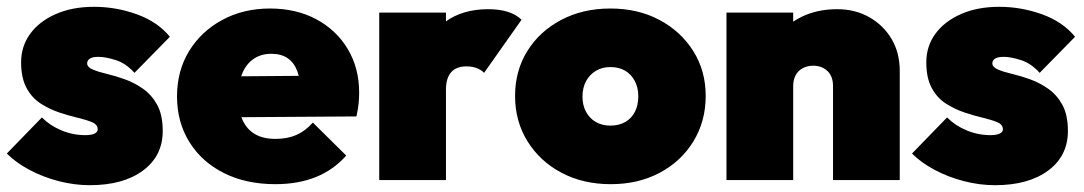

<svg xmlns="http://www.w3.org/2000/svg" viewBox="-21 -529 3185 564"><path d="M243 15Q197 15 151 3Q105 -9 65.5 -30Q26 -51 -1 -78L102 -184Q126 -160 159.5 -146Q193 -132 230 -132Q247 -132 256.5 -136.5Q266 -141 266 -149Q266 -163 249.5 -170Q233 -177 207.5 -183Q182 -189 153.5 -198.5Q125 -208 99 -224.5Q73 -241 57 -270.5Q41 -300 41 -346Q41 -393 67.5 -429.5Q94 -466 142.5 -487.5Q191 -509 255 -509Q320 -509 381 -487Q442 -465 478 -421L374 -315Q349 -343 319 -352.5Q289 -362 269 -362Q250 -362 242.5 -356.5Q235 -351 235 -343Q235 -332 251 -325Q267 -318 292.5 -312Q318 -306 346 -296Q374 -286 399.5 -268Q425 -250 441 -220.5Q457 -191 457 -144Q457 -71 399 -28Q341 15 243 15Z M788 12Q702 12 637 -20.5Q572 -53 535.5 -111.5Q499 -170 499 -246Q499 -321 534.5 -379Q570 -437 632 -470.5Q694 -504 772 -504Q849 -504 908 -472.5Q967 -441 1000.5 -385Q1034 -329 1034 -257Q1034 -242 1032.5 -225.5Q1031 -209 1026 -187L582 -184V-304L953 -307L862 -254Q862 -294 852.5 -319.5Q843 -345 824 -358Q805 -371 776 -371Q746 -371 724 -356Q702 -341 690.5 -313Q679 -285 679 -245Q679 -204 691.5 -176.5Q704 -149 728 -135Q752 -121 788 -121Q823 -121 849.5 -132.5Q876 -144 898 -169L996 -72Q959 -30 907 -9Q855 12 788 12Z M1093 0V-492H1289V0ZM1289 -266 1198 -347Q1236 -427 1286.5 -464.5Q1337 -502 1413 -502Q1447 -502 1471.5 -494Q1496 -486 1511 -471L1401 -315Q1394 -323 1380.5 -328.5Q1367 -334 1349 -334Q1319 -334 1304 -316.5Q1289 -299 1289 -266Z M1773 12Q1692 12 1628.5 -21.5Q1565 -55 1528.5 -114Q1492 -173 1492 -247Q1492 -321 1528 -379Q1564 -437 1627.5 -470.5Q1691 -504 1772 -504Q1853 -504 1916 -470.5Q1979 -437 2015.5 -379Q2052 -321 2052 -247Q2052 -173 2016 -114Q1980 -55 1917 -21.5Q1854 12 1773 12ZM1772 -160Q1797 -160 1815.5 -170.5Q1834 -181 1844 -200.5Q1854 -220 1854 -246Q1854 -272 1843.5 -291.5Q1833 -311 1815 -321.5Q1797 -332 1772 -332Q1748 -332 1729.5 -321Q1711 -310 1700.5 -290.5Q1690 -271 1690 -245Q1690 -220 1700.5 -200.5Q1711 -181 1729.5 -170.5Q1748 -160 1772 -160Z M2426 0V-276Q2426 -305 2409.5 -320.5Q2393 -336 2368 -336Q2351 -336 2337.5 -329Q2324 -322 2316.5 -308.5Q2309 -295 2309 -276L2233 -310Q2233 -370 2259.5 -413Q2286 -456 2332.5 -479Q2379 -502 2438 -502Q2491 -502 2532.5 -478.5Q2574 -455 2598 -414.5Q2622 -374 2622 -321V0ZM2113 0V-492H2309V0Z M2902 15Q2856 15 2810 3Q2764 -9 2724.5 -30Q2685 -51 2658 -78L2761 -184Q2785 -160 2818.5 -146Q2852 -132 2889 -132Q2906 -132 2915.5 -136.5Q2925 -141 2925 -149Q2925 -163 2908.5 -170Q2892 -177 2866.5 -183Q2841 -189 2812.5 -198.5Q2784 -208 2758 -224.5Q2732 -241 2716 -270.5Q2700 -300 2700 -346Q2700 -393 2726.5 -429.5Q2753 -466 2801.5 -487.5Q2850 -509 2914 -509Q2979 -509 3040 -487Q3101 -465 3137 -421L3033 -315Q3008 -343 2978 -352.5Q2948 -362 2928 -362Q2909 -362 2901.5 -356.5Q2894 -351 2894 -343Q2894 -332 2910 -325Q2926 -318 2951.5 -312Q2977 -306 3005 -296Q3033 -286 3058.5 -268Q3084 -250 3100 -220.5Q3116 -191 3116 -144Q3116 -71 3058 -28Q3000 15 2902 15Z"/></svg>

Font: Outfit Thin Black
Style: Regular
Weight: 900
Version: Version 1.100;gftools[0.9.27]